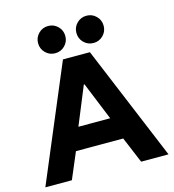

<svg xmlns="http://www.w3.org/2000/svg" viewBox="-126 -984 985 1089"><g transform="rotate(-15 366.5 -440.0)"><path d="M5 0 289.2 -675H447.5L728.3 0H567.5L503.3 -153.3H225.8L160.8 0ZM275 -283.3H461.7L370.8 -506.7H366.7ZM481.7 -720Q448.3 -720 425 -743.3Q401.7 -766.7 401.7 -800Q401.7 -833.3 425 -856.7Q448.3 -880 481.7 -880Q515 -880 538.3 -856.7Q561.7 -833.3 561.7 -800Q561.7 -766.7 538.3 -743.3Q515 -720 481.7 -720ZM256.7 -720Q223.3 -720 200 -743.3Q176.7 -766.7 176.7 -800Q176.7 -833.3 200 -856.7Q223.3 -880 256.7 -880Q290 -880 313.3 -856.7Q336.7 -833.3 336.7 -800Q336.7 -766.7 313.3 -743.3Q290 -720 256.7 -720Z"/></g></svg>

Font: Funnel Display Light ExtraBold
Style: Regular
Weight: 800
Version: Version 1.000